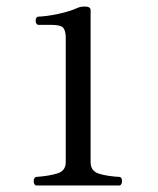

<svg xmlns="http://www.w3.org/2000/svg" viewBox="-20 -758 482 587"><path d="M89 -191Q83 -195 83 -204.5Q83 -214 90 -217Q131 -220 156 -228Q181 -236 181 -262V-644Q181 -661 174.5 -671.5Q168 -682 137 -682H96Q89 -685 89 -695Q89 -705 96 -707Q123 -708 158 -715.5Q193 -723 215 -733Q225 -738 239 -738Q257 -738 257 -727V-262Q257 -235 282.5 -227Q308 -219 347 -217Q353 -214 353 -204.5Q353 -195 347 -191Z"/></svg>

Font: Zen Old Mincho Medium
Style: Regular
Weight: 500
Designer: Yoshimichi Ohira
Foundry: Positype
Version: Version 1.500